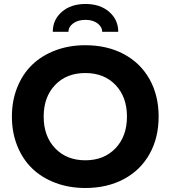

<svg xmlns="http://www.w3.org/2000/svg" viewBox="-20 -938 860 968"><path d="M410.2 9.8Q327.6 9.8 258.8 -16.4Q189.9 -42.5 141.8 -89.1Q93.8 -135.7 66.9 -202.9Q40 -270 40 -350.1Q40 -430.2 66.9 -497.3Q93.8 -564.5 141.8 -611.1Q189.9 -657.7 258.8 -683.8Q327.6 -710 410.2 -710Q520 -710 604 -665.3Q688 -620.6 733.9 -538.8Q779.8 -457 779.8 -350.1Q779.8 -243.2 733.9 -161.4Q688 -79.6 604 -34.9Q520 9.8 410.2 9.8ZM258.1 -190.4Q315.9 -129.9 410.2 -129.9Q504.4 -129.9 562.3 -190.4Q620.1 -251 620.1 -350.1Q620.1 -449.2 562.5 -509.5Q504.9 -569.8 410.2 -569.8Q315.4 -569.8 257.8 -509.5Q200.2 -449.2 200.2 -350.1Q200.2 -251 258.1 -190.4ZM495.1 -777.8Q495.1 -802.7 471.4 -820.3Q447.8 -837.9 411.1 -837.9Q373 -837.9 349.1 -820.3Q325.2 -802.7 325.2 -777.8H246.1Q246.1 -838.4 291.7 -878.2Q337.4 -918 411.1 -918Q484.9 -918 530.5 -878.2Q576.2 -838.4 576.2 -777.8Z"/></svg>

Font: Gully
Style: Bold
Weight: 700
Designer: jaikishan Patel
Foundry: MagicType
Version: Version 1.000;Glyphs 3.2 (3242)